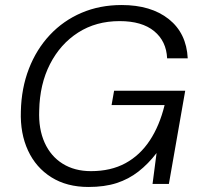

<svg xmlns="http://www.w3.org/2000/svg" viewBox="-20 -732 797 764"><path d="M332 12Q246 12 184.5 -26.5Q123 -65 91.5 -133Q60 -201 63 -289Q65 -381 95 -458.5Q125 -536 178.5 -593Q232 -650 304.5 -681Q377 -712 464 -712Q581 -712 651.5 -656Q722 -600 727 -500H645Q642 -568 593.5 -608Q545 -648 456 -648Q362 -648 291 -602.5Q220 -557 179 -477Q138 -397 136 -292Q133 -219 157.5 -164.5Q182 -110 229.5 -80.5Q277 -51 342 -51Q421 -51 479 -82.5Q537 -114 576 -173Q615 -232 635 -314H424L434 -371H717L652 0H587L603 -123Q570 -80 531 -49.5Q492 -19 444 -3.5Q396 12 332 12Z"/></svg>

Font: DM Sans 18pt Light
Style: Italic
Weight: 300
Italic angle: -10°
Designer: Colophon Foundry, Jonny Pinhorn
Foundry: Colophon Foundry
Version: Version 4.004;gftools[0.9.30]